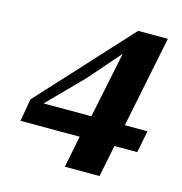

<svg xmlns="http://www.w3.org/2000/svg" viewBox="-97 -718 777 818"><g transform="rotate(15 291.0 -309.0)"><path d="M261 11 298 -173 308 -194 376 -523H343L410 -558L254 -379L92 -214L106 -267V-226H562L543 -129H28L45 -228L413 -629H544L414 11Z"/></g></svg>

Font: Source Serif 4 ExtraBold
Style: Italic
Weight: 800
Italic angle: -12°
Designer: Frank Grießhammer
Foundry: Adobe Systems Incorporated
Version: Version 4.004;hotconv 1.0.116;makeotfexe 2.5.65601